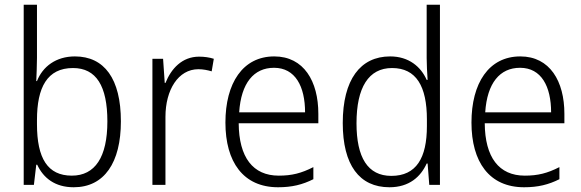

<svg xmlns="http://www.w3.org/2000/svg" viewBox="-20 -780 2452 810"><path d="M136 -536V-760H80V0H123L133 -85H137C163 -29 212 10 291 10C420 10 490 -94 490 -268C490 -448 420 -542 296 -542C216 -542 160 -499 136 -438H133C134 -464 136 -504 136 -536ZM288 -493C386 -493 433 -417 433 -268C433 -117 381 -39 283 -39C181 -39 136 -112 136 -256V-274C136 -411 179 -493 288 -493Z M820 -541C748 -541 702 -490 678 -430H675L668 -532H623V0H678V-287C678 -401 732 -488 817 -488C837 -488 856 -484 873 -479L882 -532C863 -538 842 -541 820 -541Z M1137 -542C1004 -542 931 -429 931 -263C931 -97 1006 10 1153 10C1212 10 1256 -1 1302 -24V-75C1251 -49 1211 -39 1156 -39C1047 -39 988 -116 987 -260H1323V-300C1323 -437 1262 -542 1137 -542ZM1136 -494C1226 -494 1267 -415 1267 -306H989C997 -430 1051 -494 1136 -494Z M1623 10C1707 10 1755 -35 1780 -90H1784L1791 0H1836V-760H1780V-535C1780 -508 1782 -473 1784 -443H1780C1756 -498 1705 -542 1626 -542C1500 -542 1426 -444 1426 -261C1426 -84 1496 10 1623 10ZM1631 -38C1531 -38 1484 -116 1484 -260C1484 -411 1535 -493 1634 -493C1736 -493 1781 -416 1781 -276V-248C1781 -113 1736 -38 1631 -38Z M2175 -542C2042 -542 1969 -429 1969 -263C1969 -97 2044 10 2191 10C2250 10 2294 -1 2340 -24V-75C2289 -49 2249 -39 2194 -39C2085 -39 2026 -116 2025 -260H2361V-300C2361 -437 2300 -542 2175 -542ZM2174 -494C2264 -494 2305 -415 2305 -306H2027C2035 -430 2089 -494 2174 -494Z"/></svg>

Font: Noto Sans Armenian SemiCondensed Light
Style: Regular
Weight: 300
Width: 4
Designer: Monotype Design Team
Foundry: Monotype Imaging Inc.
Version: Version 2.008